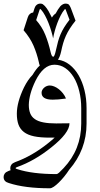

<svg xmlns="http://www.w3.org/2000/svg" viewBox="-101 -725 551 1057"><path d="M375.5 -44.9Q375.5 27.8 351.3 91.6Q327.1 155.3 279.8 209.5Q267.6 228.5 252.7 246.8Q237.8 265.1 223.1 279.5Q208.5 293.9 195.6 302.7Q182.6 311.5 173.8 311.5Q35.2 311.5 -52.2 282.7Q-66.4 278.8 -73.7 270.8Q-81.1 262.7 -81.1 249Q-81.1 238.8 -74.7 230.2Q-68.4 221.7 -54.2 216.3L-42.5 211.9Q-44.4 207.5 -44.4 200.2Q-44.4 189.9 -38.1 181.4Q-31.7 172.9 -17.6 167.5Q75.2 134.3 163.6 63.5Q173.8 55.2 182.9 47.6Q191.9 40 199.7 32.7H172.9Q121.1 32.7 86.4 25.4Q51.8 18.1 30.8 2Q9.8 -14.2 0.7 -39.1Q-8.3 -64 -8.3 -99.1Q-8.3 -162.1 31.2 -244.1Q42 -265.6 53.7 -282.7Q65.4 -299.8 78.1 -312.5Q87.4 -328.1 97.2 -341.3Q106.9 -354.5 118.2 -364.3Q116.2 -368.2 115 -372.8Q113.8 -377.4 112.8 -382.8Q102.1 -430.7 83.5 -473.6Q64.9 -516.6 28.8 -558.6L52.2 -630.4L51.8 -629.4Q55.7 -641.6 63.5 -648.4Q71.3 -655.3 81.5 -656.2L88.9 -679.2L88.4 -678.2Q92.3 -690.9 100.8 -698Q109.4 -705.1 120.6 -705.1Q129.9 -705.1 134.8 -701.7Q139.6 -698.2 146 -691.9Q156.7 -680.2 166.3 -663.6Q175.8 -647 184.6 -628.4Q187 -632.3 189.7 -635.5Q192.4 -638.7 194.8 -642.1Q197.3 -644.5 200.2 -646.7Q203.1 -648.9 205.6 -650.9Q217.8 -674.3 231.4 -690.9Q239.3 -698.7 246.3 -701.9Q253.4 -705.1 258.3 -705.1Q273.4 -705.1 278.6 -699Q283.7 -692.9 288.6 -681.6L314.9 -611.3Q295.9 -587.4 283.2 -567.4Q270.5 -547.4 261.7 -527.8Q252.9 -508.3 246.8 -487.5Q240.7 -466.8 235.4 -440.9Q228.5 -410.2 217.8 -396.5Q252.9 -391.6 282 -368.9Q311 -346.2 331.8 -310.5Q352.5 -274.9 364 -228.5Q375.5 -182.1 375.5 -129.4ZM346.2 -129.4Q346.2 -179.2 335.4 -222.9Q324.7 -266.6 305.2 -299.1Q285.6 -331.5 258.5 -350.1Q231.4 -368.7 198.7 -368.7Q138.2 -368.7 94.2 -279.8Q75.7 -241.7 66.9 -208.7Q58.1 -175.8 57.6 -147.9Q57.6 -120.6 65.2 -101.3Q72.8 -82 90.3 -69.6Q107.9 -57.1 137.2 -51.3Q166.5 -45.4 209.5 -45.4Q214.8 -45.4 224.9 -45.7Q234.9 -45.9 246.1 -45.9Q257.3 -45.9 267.3 -46.1Q277.3 -46.4 281.7 -46.4Q281.7 6.8 181.6 86.4Q89.4 160.6 -7.3 194.8Q-15.1 197.8 -15.1 200.2Q-15.1 204.1 -6.3 206.1Q76.7 233.4 210.4 233.4Q215.3 233.4 224.4 225.3Q233.4 217.3 249 200.7Q346.2 97.7 346.2 -44.9ZM261.2 -670.4Q258.8 -675.8 258.3 -675.8Q257.3 -675.8 253.9 -672.4Q242.7 -658.7 232.7 -639.2Q222.7 -619.6 214.6 -598.1Q206.5 -576.7 200.4 -554.4Q194.3 -532.2 191.4 -513.7Q188 -531.2 181.4 -553.7Q174.8 -576.2 166 -598.4Q157.2 -620.6 146.7 -640.1Q136.2 -659.7 125 -671.9Q121.1 -675.8 120.6 -675.8Q118.2 -675.8 116.7 -670.4L98.1 -614.3Q130.9 -576.7 148.4 -533.2Q166 -489.7 177.7 -438Q183.6 -412.6 191.9 -412.6Q199.2 -412.6 206.5 -446.8Q212.4 -474.6 218.5 -496.3Q224.6 -518.1 232.9 -537.4Q241.2 -556.6 252.9 -575.4Q264.6 -594.2 281.7 -616.2ZM262.2 -182.6Q238.8 -179.2 220.9 -177.7Q203.1 -176.3 189 -176.3Q127.9 -176.3 127.9 -214.4Q127.9 -222.7 131.8 -229.7Q135.7 -236.8 142.1 -242.4Q148.4 -248 156.5 -251.2Q164.6 -254.4 172.9 -254.4Q184.6 -254.4 197.5 -249Q210.4 -243.7 222.7 -234.1Q234.9 -224.6 245.4 -211.4Q255.9 -198.2 262.2 -182.6Z"/></svg>

Font: XB Kayhan Sayeh
Style: Regular
Weight: 700
Designer: Behnam
Foundry: Irmug
Version: Version 7.300 2009